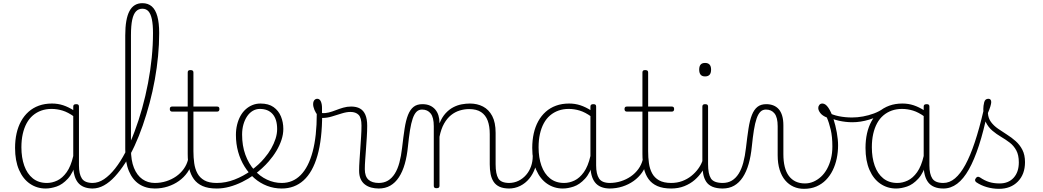

<svg xmlns="http://www.w3.org/2000/svg" viewBox="-20 -1172 6576 1211"><path d="M268 17Q213 17 169 -13Q125 -43 100 -100.5Q75 -158 75 -239Q75 -288 84.5 -330.5Q94 -373 113 -407.5Q132 -442 160 -467Q188 -492 225 -505.5Q262 -519 308 -519Q345 -519 378.5 -508Q412 -497 448 -474V-436Q409 -464 374.5 -474.5Q340 -485 305 -485Q270 -485 240.5 -474.5Q211 -464 187.5 -444Q164 -424 148 -394.5Q132 -365 123.5 -327Q115 -289 115 -243Q115 -178 133 -127Q151 -76 187 -47Q223 -18 276 -18Q309 -18 341.5 -33.5Q374 -49 400.5 -86Q427 -123 442 -188L462 -154Q442 -82 408 -45Q374 -8 337 4.5Q300 17 268 17ZM566 17Q533 17 509 7Q485 -3 470.5 -22Q456 -41 449 -68Q442 -95 442 -128V-500Q442 -508 446.5 -511.5Q451 -515 461 -515Q470 -515 474 -511.5Q478 -508 478 -500V-129Q478 -74 496.5 -46Q515 -18 566 -18Q572 -18 576 -12.5Q580 -7 580 -0.5Q580 6 577 11.5Q574 17 566 17Z M563 17Q555 17 551 11.5Q547 6 547 -0.5Q547 -7 551 -12.5Q555 -18 563 -18Q601 -18 636.5 -42Q672 -66 706 -109Q740 -152 771 -211.5Q802 -271 828.5 -341.5Q855 -412 876.5 -489Q898 -566 913.5 -647Q929 -728 937 -808Q945 -888 945 -963Q945 -972 951 -977Q957 -982 964.5 -982Q972 -982 978 -977Q984 -972 984 -963Q984 -892 977 -818.5Q970 -745 956.5 -670Q943 -595 923.5 -522Q904 -449 880.5 -381Q857 -313 829 -252.5Q801 -192 769.5 -143.5Q738 -95 704.5 -58.5Q671 -22 635.5 -2.5Q600 17 563 17Z M957 17Q900 17 858 -10.5Q816 -38 793 -93Q770 -148 770 -230V-949Q770 -1052 796.5 -1102Q823 -1152 878 -1152Q914 -1152 937.5 -1131.5Q961 -1111 972.5 -1069Q984 -1027 984 -964Q984 -955 978 -950Q972 -945 964.5 -945Q957 -945 951 -950Q945 -955 945 -964Q945 -1016 938 -1050Q931 -1084 916.5 -1100.5Q902 -1117 878 -1117Q854 -1117 838 -1100.5Q822 -1084 814 -1047.5Q806 -1011 806 -949V-230Q806 -160 825 -113Q844 -66 878 -42Q912 -18 957 -18Q966 -18 971 -12.5Q976 -7 976 -0.5Q976 6 971 11.5Q966 17 957 17Z M956 17Q947 17 942 11.5Q937 6 937 -0.5Q937 -7 942 -12.5Q947 -18 956 -18Q994 -18 1028.5 -29Q1063 -40 1091 -59.5Q1119 -79 1138.5 -106Q1158 -133 1166 -165Q1168 -174 1176 -173.5Q1184 -173 1190 -167Q1196 -161 1192 -151Q1183 -114 1161.5 -83.5Q1140 -53 1108.5 -30.5Q1077 -8 1038 4.5Q999 17 956 17Z M1346 17Q1293 17 1258 1.5Q1223 -14 1202.5 -42.5Q1182 -71 1173 -111Q1164 -151 1164 -200V-468H1066Q1058 -468 1054.5 -472.5Q1051 -477 1051 -484Q1051 -492 1054.5 -496Q1058 -500 1066 -500H1164V-715Q1164 -723 1168 -726.5Q1172 -730 1181 -730Q1191 -730 1195.5 -726.5Q1200 -723 1200 -715V-500H1349Q1357 -500 1360.5 -496Q1364 -492 1364 -484Q1364 -477 1360.5 -472.5Q1357 -468 1349 -468H1200V-218Q1200 -179 1205 -143Q1210 -107 1225 -79Q1240 -51 1269 -34.5Q1298 -18 1347 -18Q1355 -18 1359 -12.5Q1363 -7 1363 -0.5Q1363 6 1359 11.5Q1355 17 1346 17Z M1348 17Q1339 17 1334 11.5Q1329 6 1329 -0.5Q1329 -7 1334 -12.5Q1339 -18 1348 -18Q1404 -18 1459.5 -39.5Q1515 -61 1562 -95Q1567 -98 1572 -96Q1577 -94 1581 -89Q1585 -84 1586 -78Q1587 -72 1582 -69Q1547 -44 1507.5 -24.5Q1468 -5 1427.5 6Q1387 17 1348 17Z M1565 -98Q1588 -115 1609 -134Q1630 -153 1648 -175Q1673 -204 1690.5 -235Q1708 -266 1718 -297Q1728 -328 1728 -358Q1728 -420 1699.5 -452.5Q1671 -485 1619 -485Q1610 -485 1605.5 -490Q1601 -495 1602 -502Q1603 -509 1608.5 -514Q1614 -519 1623 -519Q1674 -519 1705.5 -496.5Q1737 -474 1752 -437.5Q1767 -401 1767 -359Q1767 -325 1755.5 -290Q1744 -255 1723.5 -220.5Q1703 -186 1675 -154Q1656 -132 1633 -111Q1610 -90 1585 -71Z M1757 17Q1708 17 1664 0Q1620 -17 1584.5 -48Q1549 -79 1522.5 -121.5Q1496 -164 1482 -214.5Q1468 -265 1468 -321Q1468 -355 1475.5 -385.5Q1483 -416 1496.5 -440.5Q1510 -465 1529.5 -482.5Q1549 -500 1572.5 -509.5Q1596 -519 1623 -519Q1632 -519 1636.5 -514Q1641 -509 1640 -502Q1639 -495 1633.5 -490Q1628 -485 1619 -485Q1595 -485 1574.5 -473Q1554 -461 1539 -439Q1524 -417 1515.5 -387.5Q1507 -358 1507 -323Q1507 -253 1527.5 -196.5Q1548 -140 1583.5 -100Q1619 -60 1664 -39Q1709 -18 1757 -18Q1827 -18 1876.5 -68Q1926 -118 1952 -215.5Q1978 -313 1978 -455Q1978 -464 1983 -468.5Q1988 -473 1995 -472.5Q2002 -472 2007 -467Q2012 -462 2012 -453Q2012 -294 1982 -190Q1952 -86 1895 -34.5Q1838 17 1757 17Z M2370 17Q2344 17 2321.5 11Q2299 5 2281.5 -8.5Q2264 -22 2254.5 -43.5Q2245 -65 2245 -95Q2245 -124 2247.5 -159.5Q2250 -195 2252.5 -233.5Q2255 -272 2257.5 -309.5Q2260 -347 2260 -380Q2260 -429 2242 -447.5Q2224 -466 2190 -466Q2166 -466 2135.5 -456.5Q2105 -447 2074 -437.5Q2043 -428 2014 -428Q1999 -428 1985.5 -443Q1972 -458 1963.5 -478.5Q1955 -499 1955 -515Q1955 -525 1958 -532.5Q1961 -540 1967 -544.5Q1973 -549 1981 -549Q1996 -549 2003.5 -532.5Q2011 -516 2011 -491Q2011 -483 2011 -475Q2011 -467 2011 -459Q2032 -457 2053.5 -462.5Q2075 -468 2098 -477Q2121 -486 2145 -493Q2169 -500 2195 -500Q2228 -500 2250.5 -487.5Q2273 -475 2284.5 -448Q2296 -421 2296 -379Q2296 -344 2293.5 -307Q2291 -270 2288.5 -233.5Q2286 -197 2283.5 -164.5Q2281 -132 2281 -105Q2281 -60 2303.5 -39Q2326 -18 2370 -18Q2379 -18 2383.5 -12.5Q2388 -7 2388 -0.5Q2388 6 2383.5 11.5Q2379 17 2370 17Z M2368 17Q2359 17 2354 11.5Q2349 6 2349 -0.5Q2349 -7 2354 -12.5Q2359 -18 2368 -18Q2402 -18 2427 -33Q2452 -48 2470 -76.5Q2488 -105 2499 -146Q2510 -187 2516 -239Q2524 -309 2532 -361Q2540 -413 2553.5 -447Q2567 -481 2588.5 -498Q2610 -515 2644 -515Q2653 -515 2657.5 -510Q2662 -505 2661.5 -498Q2661 -491 2656 -486Q2651 -481 2642 -481Q2621 -481 2607 -467Q2593 -453 2583 -424Q2573 -395 2566 -351Q2559 -307 2553 -248Q2547 -187 2533 -138Q2519 -89 2496 -54Q2473 -19 2441.5 -1Q2410 17 2368 17Z M3193 17Q3155 17 3131 6Q3107 -5 3093.5 -25.5Q3080 -46 3074.5 -74Q3069 -102 3069 -136V-326Q3069 -376 3056 -411Q3043 -446 3014.5 -465Q2986 -484 2939 -484Q2909 -484 2879.5 -475Q2850 -466 2825 -446Q2800 -426 2781 -392.5Q2762 -359 2752 -309V0Q2752 8 2747.5 11.5Q2743 15 2733 15Q2724 15 2720 11.5Q2716 8 2716 0V-376Q2716 -431 2696.5 -456Q2677 -481 2642 -481Q2633 -481 2628.5 -486Q2624 -491 2624.5 -498Q2625 -505 2630 -510Q2635 -515 2644 -515Q2672 -515 2692 -506Q2712 -497 2725.5 -481Q2739 -465 2745.5 -443.5Q2752 -422 2752 -397V-394Q2768 -433 2790.5 -457.5Q2813 -482 2839 -495.5Q2865 -509 2892 -514Q2919 -519 2944 -519Q2990 -519 3026.5 -500Q3063 -481 3084.5 -440.5Q3106 -400 3106 -334V-136Q3106 -75 3123 -46.5Q3140 -18 3193 -18Q3200 -18 3203.5 -12.5Q3207 -7 3207 -0.5Q3207 6 3203.5 11.5Q3200 17 3193 17Z M3189 17Q3180 17 3175 11.5Q3170 6 3170 -0.5Q3170 -7 3175 -12.5Q3180 -18 3189 -18Q3223 -18 3251 -32Q3279 -46 3299 -69.5Q3319 -93 3329.5 -123Q3340 -153 3340 -186Q3340 -196 3347 -199.5Q3354 -203 3360.5 -199.5Q3367 -196 3367 -186Q3367 -146 3354 -109.5Q3341 -73 3317.5 -44.5Q3294 -16 3261 0.5Q3228 17 3189 17Z M3530 17Q3475 17 3431 -13Q3387 -43 3362 -100.5Q3337 -158 3337 -239Q3337 -288 3346.5 -330.5Q3356 -373 3375 -407.5Q3394 -442 3422 -467Q3450 -492 3487 -505.5Q3524 -519 3570 -519Q3607 -519 3640.5 -508Q3674 -497 3710 -474V-436Q3671 -464 3636.5 -474.5Q3602 -485 3567 -485Q3532 -485 3502.5 -474.5Q3473 -464 3449.5 -444Q3426 -424 3410 -394.5Q3394 -365 3385.5 -327Q3377 -289 3377 -243Q3377 -178 3395 -127Q3413 -76 3449 -47Q3485 -18 3538 -18Q3571 -18 3603.5 -33.5Q3636 -49 3662.5 -86Q3689 -123 3704 -188L3724 -154Q3704 -82 3670 -45Q3636 -8 3599 4.5Q3562 17 3530 17ZM3828 17Q3795 17 3771 7Q3747 -3 3732.5 -22Q3718 -41 3711 -68Q3704 -95 3704 -128V-500Q3704 -508 3708.5 -511.5Q3713 -515 3723 -515Q3732 -515 3736 -511.5Q3740 -508 3740 -500V-129Q3740 -74 3758.5 -46Q3777 -18 3828 -18Q3834 -18 3838 -12.5Q3842 -7 3842 -0.5Q3842 6 3839 11.5Q3836 17 3828 17Z M3824 17Q3815 17 3810 11.5Q3805 6 3805 -0.5Q3805 -7 3810 -12.5Q3815 -18 3824 -18Q3862 -18 3896.5 -29Q3931 -40 3959 -59.5Q3987 -79 4006.5 -106Q4026 -133 4034 -165Q4036 -174 4044 -173.5Q4052 -173 4058 -167Q4064 -161 4060 -151Q4051 -114 4029.5 -83.5Q4008 -53 3976.5 -30.5Q3945 -8 3906 4.5Q3867 17 3824 17Z M4214 17Q4161 17 4126 1.5Q4091 -14 4070.5 -42.5Q4050 -71 4041 -111Q4032 -151 4032 -200V-468H3934Q3926 -468 3922.5 -472.5Q3919 -477 3919 -484Q3919 -492 3922.5 -496Q3926 -500 3934 -500H4032V-715Q4032 -723 4036 -726.5Q4040 -730 4049 -730Q4059 -730 4063.5 -726.5Q4068 -723 4068 -715V-500H4217Q4225 -500 4228.5 -496Q4232 -492 4232 -484Q4232 -477 4228.5 -472.5Q4225 -468 4217 -468H4068V-218Q4068 -179 4073 -143Q4078 -107 4093 -79Q4108 -51 4137 -34.5Q4166 -18 4215 -18Q4223 -18 4227 -12.5Q4231 -7 4231 -0.5Q4231 6 4227 11.5Q4223 17 4214 17Z M4212 17Q4203 17 4198 11.5Q4193 6 4193 -0.5Q4193 -7 4198 -12.5Q4203 -18 4212 -18Q4251 -18 4283 -30Q4315 -42 4340 -62Q4365 -82 4383 -106.5Q4401 -131 4410 -156Q4413 -165 4420.5 -165Q4428 -165 4433 -158.5Q4438 -152 4435 -143Q4426 -117 4407.5 -89Q4389 -61 4361.5 -37Q4334 -13 4296.5 2Q4259 17 4212 17Z M4540 17Q4500 17 4474 6Q4448 -5 4434.5 -25.5Q4421 -46 4415.5 -74Q4410 -102 4410 -136V-500Q4410 -508 4414.5 -511.5Q4419 -515 4427 -515Q4437 -515 4441.5 -511.5Q4446 -508 4446 -500V-136Q4446 -75 4464 -46.5Q4482 -18 4540 -18Q4547 -18 4550 -12.5Q4553 -7 4553 -0.5Q4553 6 4550 11.5Q4547 17 4540 17ZM4427 -690Q4408 -690 4399 -701Q4390 -712 4390 -733Q4390 -754 4399 -764.5Q4408 -775 4427 -775Q4446 -775 4455.5 -764.5Q4465 -754 4465 -733Q4465 -711 4455.5 -700.5Q4446 -690 4427 -690Z M4537 17Q4528 17 4523 11.5Q4518 6 4518 -0.5Q4518 -7 4523 -12.5Q4528 -18 4537 -18Q4571 -18 4596 -33Q4621 -48 4639 -76.5Q4657 -105 4668 -146Q4679 -187 4685 -239Q4693 -309 4701 -361Q4709 -413 4722.5 -447Q4736 -481 4757.5 -498Q4779 -515 4813 -515Q4822 -515 4826.5 -510Q4831 -505 4830.5 -498Q4830 -491 4825 -486Q4820 -481 4811 -481Q4790 -481 4776 -467Q4762 -453 4752 -424Q4742 -395 4735 -351Q4728 -307 4722 -248Q4716 -187 4702 -138Q4688 -89 4665 -54Q4642 -19 4610.5 -1Q4579 17 4537 17Z M5051 19Q5015 19 4985 5.5Q4955 -8 4932.5 -34.5Q4910 -61 4897.5 -101Q4885 -141 4885 -193V-376Q4885 -431 4865.5 -456Q4846 -481 4811 -481Q4802 -481 4797.5 -486Q4793 -491 4793.5 -498Q4794 -505 4799 -510Q4804 -515 4813 -515Q4838 -515 4858 -507Q4878 -499 4892 -483Q4906 -467 4913.5 -441.5Q4921 -416 4921 -381V-200Q4921 -155 4929.5 -120.5Q4938 -86 4955.5 -62.5Q4973 -39 4998.5 -27Q5024 -15 5057 -15Q5085 -15 5110.5 -26Q5136 -37 5158 -57Q5180 -77 5196 -106Q5212 -135 5221 -170.5Q5230 -206 5230 -248Q5230 -310 5219.5 -354.5Q5209 -399 5195 -431Q5167 -442 5154 -459Q5141 -476 5141 -491Q5141 -502 5148 -510.5Q5155 -519 5167 -519Q5187 -519 5205 -492Q5223 -465 5236.5 -423Q5250 -381 5258 -336Q5266 -291 5266 -255Q5266 -213 5257.5 -172.5Q5249 -132 5232 -97.5Q5215 -63 5189.5 -37Q5164 -11 5129.5 4Q5095 19 5051 19Z M5356 -401Q5314 -401 5271.5 -410.5Q5229 -420 5190 -440Q5183 -444 5181.5 -449Q5180 -454 5182.5 -459Q5185 -464 5190 -465.5Q5195 -467 5201 -464Q5231 -447 5271 -439Q5311 -431 5354 -431Q5388 -431 5423.5 -437.5Q5459 -444 5492.5 -456.5Q5526 -469 5552 -488Q5559 -492 5565.5 -488Q5572 -484 5573 -477Q5574 -470 5566 -465Q5517 -434 5462.5 -417.5Q5408 -401 5356 -401Z M5632 17Q5577 17 5533 -13Q5489 -43 5464 -100.5Q5439 -158 5439 -239Q5439 -288 5448.5 -330.5Q5458 -373 5477 -407.5Q5496 -442 5524 -467Q5552 -492 5589 -505.5Q5626 -519 5672 -519Q5709 -519 5742.5 -508Q5776 -497 5812 -474V-436Q5773 -464 5738.5 -474.5Q5704 -485 5669 -485Q5634 -485 5604.5 -474.5Q5575 -464 5551.5 -444Q5528 -424 5512 -394.5Q5496 -365 5487.5 -327Q5479 -289 5479 -243Q5479 -178 5497 -127Q5515 -76 5551 -47Q5587 -18 5640 -18Q5673 -18 5705.5 -33.5Q5738 -49 5764.5 -86Q5791 -123 5806 -188L5826 -154Q5806 -82 5772 -45Q5738 -8 5701 4.5Q5664 17 5632 17ZM5930 17Q5897 17 5873 7Q5849 -3 5834.5 -22Q5820 -41 5813 -68Q5806 -95 5806 -128V-500Q5806 -508 5810.5 -511.5Q5815 -515 5825 -515Q5834 -515 5838 -511.5Q5842 -508 5842 -500V-129Q5842 -74 5860.5 -46Q5879 -18 5930 -18Q5936 -18 5940 -12.5Q5944 -7 5944 -0.5Q5944 6 5941 11.5Q5938 17 5930 17Z M5930 17Q5921 17 5916 11.5Q5911 6 5911 -0.5Q5911 -7 5916 -12.5Q5921 -18 5930 -18Q5969 -18 6003.5 -47Q6038 -76 6069 -133Q6100 -190 6128.5 -275.5Q6157 -361 6183 -473Q6185 -481 6192 -482Q6199 -483 6205 -479Q6211 -475 6209 -466Q6184 -345 6154.5 -254.5Q6125 -164 6091 -103.5Q6057 -43 6017 -13Q5977 17 5930 17Z M6281 19Q6241 19 6203.5 8Q6166 -3 6137 -23Q6131 -28 6130 -34.5Q6129 -41 6135 -48Q6140 -56 6146.5 -57Q6153 -58 6161 -53Q6190 -33 6219 -24Q6248 -15 6285 -15Q6341 -15 6373.5 -51Q6406 -87 6406 -148Q6406 -194 6390 -223.5Q6374 -253 6348.5 -272.5Q6323 -292 6294 -309Q6265 -326 6239.5 -347.5Q6214 -369 6198 -401Q6182 -433 6182 -484Q6182 -504 6187.5 -526.5Q6193 -549 6214 -549Q6223 -549 6227.5 -543.5Q6232 -538 6232 -528Q6232 -519 6226.5 -500.5Q6221 -482 6211 -459Q6213 -426 6230.5 -402.5Q6248 -379 6274.5 -360.5Q6301 -342 6330.5 -323.5Q6360 -305 6386 -282Q6412 -259 6428.5 -227Q6445 -195 6445 -149Q6445 -73 6400 -27Q6355 19 6281 19Z"/></svg>

Font: Playwrite CL Thin
Style: Regular
Weight: 100
Designer: Veronika Burian, José Scaglione
Foundry: TypeTogether
Version: Version 1.002